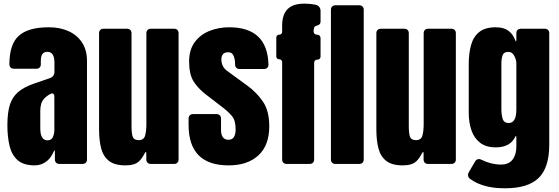

<svg xmlns="http://www.w3.org/2000/svg" viewBox="-20 -888 3028 1040"><path d="M252 -465.3Q262.2 -469.2 268.6 -477.8Q274.9 -486.3 274.9 -497.6V-548.3Q274.9 -607.4 236.3 -607.4Q201.2 -607.4 201.2 -559.6V-540Q201.2 -528.8 194.6 -522.2Q188 -515.6 176.8 -515.6H55.7Q44.4 -515.6 37.6 -522.2Q30.8 -528.8 30.8 -540Q31.2 -649.4 82.5 -694.8Q133.8 -740.2 243.2 -740.2Q244.6 -740.2 245.6 -740.2Q304.2 -740.2 350.6 -719.5Q397 -698.7 424.1 -658.2Q451.2 -617.7 451.2 -558.1V-24.4Q451.2 -13.2 444.6 -6.6Q438 0 426.8 0H301.8Q290.5 0 283.9 -6.6Q277.3 -13.2 277.3 -24.4V-62.5Q277.3 -73.7 275.4 -73.7Q273.9 -73.7 269.5 -64Q256.8 -34.7 235.4 -16.6Q206.1 7.8 168.5 7.8Q107.4 7.8 75.4 -20.5Q43.5 -48.8 31.7 -98.1Q20 -147.5 20 -210Q20 -276.9 33.2 -319.6Q46.4 -362.3 78.4 -389.6Q110.4 -417 166.5 -436ZM274.4 -364.7Q274.4 -381.8 262.2 -381.8Q257.8 -381.8 252.4 -378.9Q231.9 -367.7 218.3 -352.5Q198.2 -330.6 198.2 -287.1V-192.9Q198.2 -127.9 237.3 -127.9Q258.8 -127.9 266.6 -146Q274.4 -164.1 274.4 -185.1Z M516.6 -708Q516.6 -719.2 523.2 -725.8Q529.8 -732.4 541 -732.4H668Q679.2 -732.4 685.8 -725.8Q692.4 -719.2 692.4 -708V-207.5Q692.4 -163.6 699.2 -146.2Q706.1 -128.9 731.4 -128.9Q758.8 -128.9 765.9 -153.3Q772.9 -177.7 772.9 -216.3V-708Q772.9 -719.2 779.5 -725.8Q786.1 -732.4 797.4 -732.4H922.9Q934.1 -732.4 940.7 -725.8Q947.3 -719.2 947.3 -708V-24.4Q947.3 -13.2 940.7 -6.6Q934.1 0 922.9 0H796.9Q785.6 0 779.1 -6.6Q772.5 -13.2 772.5 -24.4V-53.7Q772.5 -64.9 770 -64.9Q767.6 -64.9 762.7 -55.7Q749.5 -29.8 732.9 -14.2Q710 7.8 659.7 7.8Q601.1 7.8 570.1 -16.6Q539.1 -41 527.8 -84.7Q516.6 -128.4 516.6 -187Z M1001.5 -245.6Q1001.5 -256.8 1008.1 -263.4Q1014.6 -270 1025.9 -270H1152.8Q1164.1 -270 1170.7 -263.4Q1177.2 -256.8 1177.2 -245.6V-184.1Q1177.2 -159.2 1187 -145Q1196.8 -130.9 1218.3 -130.9Q1256.3 -130.9 1256.3 -188Q1256.3 -235.8 1236.3 -259.5Q1216.3 -283.2 1187.5 -305.2L1094.2 -377Q1050.3 -411.1 1027.3 -449.2Q1004.4 -487.3 1004.4 -555.2Q1004.4 -618.2 1034.4 -659.2Q1064.5 -700.2 1114 -720.2Q1163.6 -740.2 1221.2 -740.2Q1428.7 -740.2 1434.1 -538.6Q1434.6 -527.3 1427.7 -520.8Q1420.9 -514.2 1409.7 -514.2H1277.8Q1266.6 -514.2 1260 -520.8Q1253.4 -527.3 1253.4 -538.6V-542Q1253.4 -564 1245.8 -584.5Q1238.3 -605 1216.3 -605Q1179.2 -605 1179.2 -565.9Q1179.2 -526.4 1210.4 -503.9L1318.8 -424.8Q1369.6 -388.2 1404.1 -337.9Q1438.5 -287.6 1438.5 -204.1Q1438.5 -100.6 1379.6 -46.4Q1320.8 7.8 1218.3 7.8Q1001.5 7.8 1001.5 -211.9Z M1532.7 0Q1521.5 0 1514.9 -6.6Q1508.3 -13.2 1508.3 -24.4V-551.3Q1508.3 -558.1 1503.9 -562.5Q1499.5 -566.9 1492.7 -566.9Q1485.4 -566.9 1481 -571.3Q1476.6 -575.7 1476.6 -582.5V-684.6Q1476.6 -691.4 1481 -695.8Q1485.4 -700.2 1492.2 -700.2Q1499.5 -700.2 1503.9 -704.6Q1508.3 -709 1508.3 -715.8V-750Q1508.3 -868.2 1626.5 -868.2Q1664.6 -868.2 1692.9 -861.3Q1703.1 -858.9 1709.7 -849.9Q1716.3 -840.8 1716.3 -829.6V-770.5Q1716.3 -761.7 1711.2 -756.6Q1706.1 -751.5 1691.9 -747.6Q1684.1 -745.6 1681.6 -737.8Q1679.2 -730.5 1678.7 -719.2Q1678.2 -710.9 1683.3 -705.6Q1688.5 -700.2 1697.3 -700.2Q1706.1 -700.2 1711.2 -694.8Q1716.3 -689.5 1716.3 -681.2V-582Q1716.3 -574.2 1711.7 -569.6Q1707 -564.9 1699.2 -564.9Q1690.9 -564.9 1686.3 -560.3Q1681.6 -555.7 1681.6 -547.9V-24.4Q1681.6 -13.2 1675 -6.6Q1668.5 0 1657.2 0Z M1796.9 0Q1785.6 0 1779.1 -6.6Q1772.5 -13.2 1772.5 -24.4V-835Q1772.5 -846.2 1779.1 -852.8Q1785.6 -859.4 1796.9 -859.4H1925.8Q1937 -859.4 1943.6 -852.8Q1950.2 -846.2 1950.2 -835V-24.4Q1950.2 -13.2 1943.6 -6.6Q1937 0 1925.8 0Z M2018.6 -708Q2018.6 -719.2 2025.1 -725.8Q2031.7 -732.4 2043 -732.4H2169.9Q2181.2 -732.4 2187.7 -725.8Q2194.3 -719.2 2194.3 -708V-207.5Q2194.3 -163.6 2201.2 -146.2Q2208 -128.9 2233.4 -128.9Q2260.7 -128.9 2267.8 -153.3Q2274.9 -177.7 2274.9 -216.3V-708Q2274.9 -719.2 2281.5 -725.8Q2288.1 -732.4 2299.3 -732.4H2424.8Q2436 -732.4 2442.6 -725.8Q2449.2 -719.2 2449.2 -708V-24.4Q2449.2 -13.2 2442.6 -6.6Q2436 0 2424.8 0H2298.8Q2287.6 0 2281 -6.6Q2274.4 -13.2 2274.4 -24.4V-53.7Q2274.4 -64.9 2272 -64.9Q2269.5 -64.9 2264.6 -55.7Q2251.5 -29.8 2234.9 -14.2Q2211.9 7.8 2161.6 7.8Q2103 7.8 2072 -16.6Q2041 -41 2029.8 -84.7Q2018.6 -128.4 2018.6 -187Z M2526.4 81.1Q2517.6 74.7 2515.6 64.9Q2513.7 55.2 2519 45.4L2553.7 -13.7Q2561 -26.4 2574.7 -26.4Q2581.1 -26.4 2587.4 -22.9Q2640.6 3.4 2693.8 3.4Q2735.8 3.4 2756.3 -23.4Q2776.9 -50.3 2776.9 -93.3V-140.6Q2776.9 -151.9 2774.9 -151.9Q2773.4 -151.9 2768.1 -142.1Q2740.7 -89.8 2665 -89.8Q2612.8 -89.8 2580.6 -114.7Q2548.3 -139.6 2533.7 -182.1Q2519 -224.6 2519 -276.9V-540Q2519 -599.1 2531.7 -644.3Q2544.4 -689.5 2576.2 -714.8Q2607.9 -740.2 2665 -740.2Q2713.9 -740.2 2740.7 -715.8Q2759.8 -698.7 2769.5 -673.3Q2773.4 -663.1 2775.4 -663.1Q2776.9 -663.1 2776.9 -674.3V-708Q2776.9 -719.2 2783.4 -725.8Q2790 -732.4 2801.3 -732.4H2930.7Q2941.9 -732.4 2948.5 -725.8Q2955.1 -719.2 2955.1 -708V-104.5Q2955.1 20 2897.7 75.9Q2840.3 131.8 2716.8 131.8Q2666 131.8 2629.6 124.3Q2593.3 116.7 2564.5 103.5Q2545.4 94.7 2526.4 81.1ZM2735.8 -221.7Q2776.9 -221.7 2776.9 -295.9V-544.9Q2776.9 -564.9 2765.4 -585.9Q2753.9 -606.9 2733.9 -606.9Q2708.5 -606.9 2702.1 -588.1Q2695.8 -569.3 2695.8 -544.9V-295.9Q2695.8 -269.5 2702.4 -245.6Q2709 -221.7 2735.8 -221.7Z"/></svg>

Font: Fz Anton Round
Style: Regular
Weight: 400
Designer: Vernon Adams
Foundry: Vernon Adams
Version: Version 2.0 Mod + VH boi FontZin